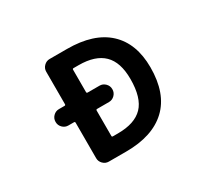

<svg xmlns="http://www.w3.org/2000/svg" viewBox="-144 -983 1288 1190"><g transform="rotate(-30 500.0 -388.0)"><path d="M416 -464.8Q416 -457 423.8 -457H508.8Q532.2 -457 549.3 -439.9Q566.4 -422.9 566.4 -399.4V-397.5Q566.4 -374 549.3 -356.9Q532.2 -339.8 508.8 -339.8H423.8Q416 -339.8 416 -332V-150.4Q416 -143.6 423.8 -143.6H460Q580.1 -143.6 637.7 -203.1Q695.3 -262.7 695.3 -397.5Q695.3 -517.6 636.7 -574.7Q578.1 -631.8 460 -631.8H423.8Q416 -631.8 416 -625ZM217.8 -339.8Q194.3 -339.8 177.2 -356.9Q160.2 -374 160.2 -397.5V-399.4Q160.2 -422.9 177.2 -439.9Q194.3 -457 217.8 -457H257.8Q265.6 -457 265.6 -464.8V-697.3Q265.6 -720.7 282.7 -737.8Q299.8 -754.9 323.2 -754.9H447.3Q638.7 -754.9 738.8 -662.1Q838.9 -569.3 838.9 -397.5Q838.9 -210.9 737.8 -115.7Q636.7 -20.5 447.3 -20.5H323.2Q299.8 -20.5 282.7 -37.6Q265.6 -54.7 265.6 -78.1V-332Q265.6 -339.8 257.8 -339.8Z"/></g></svg>

Font: Gen Jyuu Gothic Monospace Bold
Style: Bold
Weight: 700
Designer: [Source Han Sans]
Ryoko NISHIZUKA  (kana & ideographs); Paul D. Hunt (Latin, Greek & Cyrillic); Wenlong ZHANG  (bopomofo
Version: Version 1.002.20150607